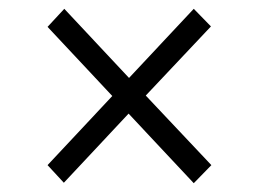

<svg xmlns="http://www.w3.org/2000/svg" viewBox="-20 -577 587 436"><path d="M125 -162 88 -202 235 -359 88 -516 126 -557 273 -400 420 -557 459 -517 311 -360 460 -202 420 -161 272 -319Z"/></svg>

Font: Rosa Sans Light
Style: Regular
Weight: 300
Designer: Pentagram / MCKL
Foundry: Pentagram / MCKL
Version: Version 1.005;September 16, 2019;FontCreator 11.5.0.2425 64-